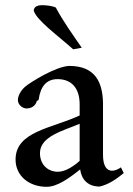

<svg xmlns="http://www.w3.org/2000/svg" viewBox="-20 -708 513 740"><path d="M295 -524C262 -572 222 -628 195 -679C183 -685 159 -688 143 -688C122 -688 111 -681 110 -667C121 -629 208 -567 262 -518ZM457 -41 446 -63C437 -56 423 -50 412 -50C392 -50 377 -67 377 -111V-312C375 -389 349 -454 246 -454C194 -451 100 -393 77 -374C61 -360 49 -340 49 -322C49 -305 66 -290 82 -290C100 -290 117 -299 122 -319C125 -320 129 -322 129 -324C136 -375 159 -403 202 -403C255 -403 287 -369 287 -306V-263C180 -213 40 -202 40 -93C40 -31 91 12 160 12C200 12 245 -20 289 -55C294 -17 318 11 364 11C399 3 429 -18 457 -41ZM287 -88C266 -69 233 -46 203 -46C166 -46 134 -72 134 -118C134 -184 228 -205 287 -231Z"/></svg>

Font: Sibila
Style: Regular
Weight: 400
Designer: Stefan Peev
Foundry: Context Ltd
Version: Version 1.000